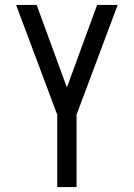

<svg xmlns="http://www.w3.org/2000/svg" viewBox="-20 -755 540 775"><path d="M211 0V-292L45 -735H128L250 -402L372 -735H455L289 -292V0Z"/></svg>

Font: Iosevka Term
Style: Regular
Weight: 400
Monospace: yes
Designer: Belleve Invis
Foundry: Belleve Invis
Version: Version 30.0.1